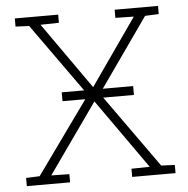

<svg xmlns="http://www.w3.org/2000/svg" viewBox="-51 -761 795 812"><g transform="rotate(-5 346.0 -355.5)"><path d="M30.3 0V-34.7L87.9 -37.1L321.3 -362.3L99.1 -673.8L41.5 -676.3V-710.9H225.6V-676.3L147.5 -674.8L346.2 -392.6L543.5 -674.8L465.3 -676.3V-710.9H649.4V-676.3L591.3 -673.8L372.1 -362.3L604 -37.1L661.6 -34.7V0H477.5V-34.7L555.2 -36.1L346.2 -332L137.2 -36.1L213.9 -34.7V0ZM211.9 -344.7V-382.3H515.1V-344.7Z"/></g></svg>

Font: Roboto Slab ExtraLight
Style: Regular
Weight: 250
Designer: Google
Version: Version 2.000; ttfautohint (v1.8.1.43-b0c9)